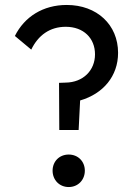

<svg xmlns="http://www.w3.org/2000/svg" viewBox="-20 -744 545 774"><path d="M219 -220H297L303 -339C396 -366 456 -437 456 -531C456 -644 371 -724 249 -724C154 -724 79 -677 40 -599L106 -544C134 -602 181 -636 245 -636C317 -636 363 -590 363 -525C363 -460 315 -412 245 -411L218 -410ZM257 10C295 10 322 -19 322 -56C322 -93 295 -121 257 -121C219 -121 192 -93 192 -56C192 -19 219 10 257 10Z"/></svg>

Font: Outfit
Style: Regular
Weight: 400
Designer: Rodrigo Fuenzalida
Foundry: fragTYPE
Version: Version 1.100;gftools[0.9.27]